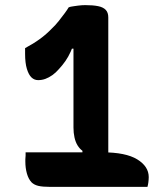

<svg xmlns="http://www.w3.org/2000/svg" viewBox="-20 -730 640 750"><path d="M248 -701Q252 -703 257.5 -704Q263 -705 270 -706Q277 -707 284.5 -708Q292 -709 299 -709.5Q306 -710 313 -710Q343 -710 363 -706Q383 -702 393 -691.5Q403 -681 403 -662Q403 -628 403 -589.5Q403 -551 403 -510.5Q403 -470 403 -428.5Q403 -387 403 -345.5Q403 -304 403 -263Q403 -222 403 -183Q403 -144 403 -108H302V-141Q291 -149 283 -162Q275 -175 271 -193Q267 -211 267 -232Q267 -250 267 -271.5Q267 -293 267 -317Q267 -341 267 -367Q267 -393 267 -420Q267 -447 267 -473.5Q267 -500 267 -525Q267 -550 267 -573L294 -540H235L273 -572Q265 -548 256 -528Q247 -508 235.5 -491.5Q224 -475 210 -460Q198 -446 184.5 -436.5Q171 -427 157.5 -422Q144 -417 129 -417Q114 -417 103 -427.5Q92 -438 85 -461Q78 -484 78 -520V-542Q110 -559 135.5 -577.5Q161 -596 183 -619Q197 -632 209.5 -648Q222 -664 232.5 -678Q243 -692 248 -701ZM80 -135Q83 -135 95.5 -135Q108 -135 127.5 -135Q147 -135 172 -135Q197 -135 224.5 -135Q252 -135 280 -135Q308 -135 333.5 -135Q359 -135 380 -135Q471 -135 516 -107.5Q561 -80 561 -38Q561 -33 560.5 -27.5Q560 -22 559.5 -17.5Q559 -13 558 -8.5Q557 -4 556 0Q553 0 535.5 0Q518 0 490 0Q462 0 427.5 0Q393 0 356.5 0Q320 0 285.5 0Q251 0 222.5 0Q194 0 176 0Q146 0 129.5 -4Q113 -8 103 -18Q91 -31 85 -52.5Q79 -74 79 -99Q79 -103 79 -107.5Q79 -112 79.5 -115.5Q80 -119 80 -122Q80 -125 80 -128.5Q80 -132 80 -135Z"/></svg>

Font: Recursive Monospace Casual
Style: Bold
Weight: 700
Version: Version 1.047